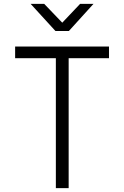

<svg xmlns="http://www.w3.org/2000/svg" viewBox="-20 -970 640 990"><path d="M268 0V-670H58V-730H542V-670H334V0ZM266 -810 138 -950H208L301 -853L393 -950H462L335 -810Z"/></svg>

Font: JetBrains Mono NL ExtraLight
Style: Regular
Weight: 200
Designer: Philipp Nurullin, Konstantin Bulenkov
Foundry: JetBrains
Version: Version 2.304; ttfautohint (v1.8.4.7-5d5b)